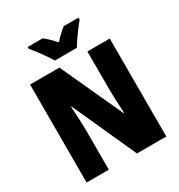

<svg xmlns="http://www.w3.org/2000/svg" viewBox="-212 -1069 1132 1212"><g transform="rotate(-30 354.5 -463.5)"><path d="M645 0H431L222 -462H218Q222 -410 224 -362Q226 -314 226 -281V0H64V-714H278L485 -263H489Q486 -311 484 -356.5Q482 -402 482 -436V-714H645ZM275 -767Q265 -786 245.5 -814Q226 -842 205.5 -869Q185 -896 170 -913V-927H279Q297 -913 315 -895.5Q333 -878 355 -854Q377 -878 396 -896Q415 -914 433 -927H540V-913Q525 -895 505 -868.5Q485 -842 466.5 -815Q448 -788 436 -767Z"/></g></svg>

Font: Noto Sans Khmer UI Condensed Black
Style: Regular
Weight: 900
Width: 3
Designer: Danh Hong and the Monotype Design Team
Foundry: Monotype Imaging Inc.
Version: Version 2.002; ttfautohint (v1.8.4.7-5d5b)